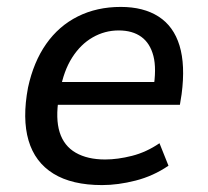

<svg xmlns="http://www.w3.org/2000/svg" viewBox="-20 -526 601 555"><path d="M275 9Q188 9 134.5 -24Q81 -57 62.5 -120Q44 -183 61 -273Q77 -347 113.5 -399Q150 -451 205 -478.5Q260 -506 329 -506Q395 -506 438.5 -478Q482 -450 499 -394Q516 -338 505 -254L500 -223H128L139 -289H444L423 -267Q433 -327 423.5 -364Q414 -401 388.5 -419.5Q363 -438 323 -438Q283 -438 248 -418Q213 -398 188.5 -359.5Q164 -321 154 -265L150 -244Q140 -183 152.5 -143.5Q165 -104 199 -84.5Q233 -65 284 -65Q320 -65 361.5 -75.5Q403 -86 441 -112L467 -47Q423 -17 372 -4Q321 9 275 9Z"/></svg>

Font: Nunito Sans 7pt SemiCondensed Medium
Style: Italic
Weight: 500
Width: 4
Italic angle: -9°
Designer: Vernon Adams
Foundry: Vernon Adams
Version: Version 3.101;gftools[0.9.27]